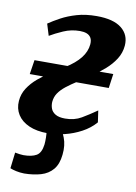

<svg xmlns="http://www.w3.org/2000/svg" viewBox="-87 -624 631 894"><g transform="rotate(10 228.0 -177.0)"><path d="M91 213.5Q70 213 53 209.2Q36 205.5 24 200.5L33 125Q42 127 54.5 128.5Q67 130 72.5 130Q112 130 134 117.2Q156 104.5 161 64.5Q162.5 50 162.2 31.8Q162 13.5 159.5 0L160.5 -47.5H208.5Q230 -18 243.5 16.8Q257 51.5 252 96.5Q247.5 141.5 226 167Q204.5 192.5 169.8 202.8Q135 213 91 213.5ZM166 10Q114 10 77.8 -6Q41.5 -22 23.5 -50.5Q5.5 -79 8.5 -115.5Q11 -148.5 28.8 -176Q46.5 -203.5 74 -226.8Q101.5 -250 132.8 -270.2Q164 -290.5 194 -308.5Q239 -336.5 263 -367Q287 -397.5 290 -432Q291.5 -451 284.8 -462.8Q278 -474.5 264.5 -479.8Q251 -485 232 -485Q191.5 -485 154.5 -468.8Q117.5 -452.5 92.5 -437.5L75.5 -492.5Q99 -508.5 130.8 -525.8Q162.5 -543 203.8 -555Q245 -567 297 -567Q376.5 -567 415 -536.2Q453.5 -505.5 449.5 -454Q446.5 -419 428 -390Q409.5 -361 381.5 -336.5Q353.5 -312 321.8 -290.8Q290 -269.5 261 -250.5Q232 -232 210.2 -214.8Q188.5 -197.5 176.2 -179.2Q164 -161 162 -137.5Q161 -120.5 166.8 -105.5Q172.5 -90.5 188.8 -81Q205 -71.5 234 -71.5Q278 -71.5 310.8 -90.8Q343.5 -110 380 -135.5L388 -80.5Q361.5 -50 324 -30Q286.5 -10 245.5 0Q204.5 10 166 10ZM36.5 -247 47 -314.5H419.5L410 -247Z"/></g></svg>

Font: Merriweather 20pt ExtraBold
Style: Italic
Weight: 800
Italic angle: -7.8°
Version: Version 2.101